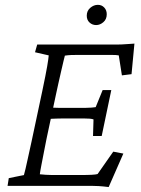

<svg xmlns="http://www.w3.org/2000/svg" viewBox="-20 -754 572 779"><path d="M420.9 4.9Q397.5 2 380.9 1Q364.3 0 350.6 0H10.7L15.6 -31.2L77.1 -43.9Q80.1 -53.7 83.5 -68.8Q86.9 -84 92.8 -110.4Q98.6 -136.7 108.4 -181.6L151.4 -383.8Q166 -453.1 171.4 -484.9Q176.8 -516.6 177.7 -529.3L122.1 -542L130.9 -573.2H452.1Q462.9 -573.2 473.6 -573.7Q484.4 -574.2 497.6 -575.2Q510.7 -576.2 525.4 -577.1L513.7 -453.1L474.6 -448.2L461.9 -529.3Q458 -530.3 448.7 -530.8Q439.5 -531.2 428.7 -531.2H300.8Q282.2 -531.2 269.5 -530.8Q256.8 -530.3 243.2 -528.3Q242.2 -526.4 238.3 -508.8Q234.4 -491.2 228.5 -466.8Q222.7 -442.4 217.3 -417.5Q211.9 -392.6 208 -375L168.9 -191.4Q165 -172.9 159.2 -142.1Q153.3 -111.3 147.9 -84Q142.6 -56.6 141.6 -46.9Q152.3 -45.9 165 -44.9Q177.7 -43.9 191.4 -43.9H306.6Q335.9 -43.9 353 -44.9Q370.1 -45.9 376 -47.9L439.5 -138.7L480.5 -130.9ZM357.4 -202.1 359.4 -269.5Q354.5 -271.5 344.7 -272.5Q335 -273.4 320.3 -273.4H236.3Q225.6 -273.4 210 -272.9Q194.3 -272.5 174.8 -271.5L185.5 -317.4Q204.1 -316.4 218.8 -316.4Q233.4 -316.4 244.1 -316.4H327.1Q341.8 -316.4 351.6 -317.4Q361.3 -318.4 368.2 -319.3L396.5 -388.7H431.6L392.6 -202.1ZM370.1 -652.3Q354.5 -652.3 343.3 -662.6Q332 -672.9 332 -690.4Q332 -710 346.2 -722.2Q360.4 -734.4 377 -734.4Q392.6 -734.4 402.8 -723.6Q413.1 -712.9 413.1 -696.3Q413.1 -675.8 399.4 -664.1Q385.7 -652.3 370.1 -652.3Z"/></svg>

Font: Crimson Pro ExtraLight
Style: Italic
Weight: 250
Italic angle: -12°
Designer: Jacques Le Bailly
Foundry: Baron von Fonthausen
Version: Version 1.003